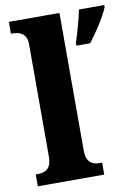

<svg xmlns="http://www.w3.org/2000/svg" viewBox="-86 -817 629 874"><g transform="rotate(-10 229.0 -380.0)"><path d="M17 0H324V-55H314C280 -55 251 -68 251 -124V-760H17V-705H28C49 -705 90 -698 90 -645V-124C90 -68 61 -55 28 -55H17ZM301 -613V-600H365C398 -643 441 -708 458 -750V-760H341C333 -717 314 -652 301 -613Z"/></g></svg>

Font: Noto Serif Armenian SemiCondensed
Style: Bold
Weight: 700
Width: 4
Designer: Monotype Design Team
Foundry: Monotype Imaging Inc.
Version: Version 2.008